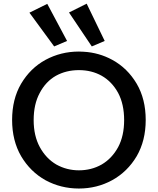

<svg xmlns="http://www.w3.org/2000/svg" viewBox="-20 -1032 872 1061"><path d="M231.4 -36.1Q147.5 -83 96.7 -168.9Q46.9 -254.9 46.9 -369.1Q46.9 -484.4 96.7 -569.3Q147.5 -655.3 231.4 -701.2Q316.4 -747.1 416 -747.1Q428.7 -747.1 442.4 -746.1Q527.3 -741.2 600.6 -701.2Q684.6 -655.3 735.4 -569.3Q785.2 -484.4 785.2 -369.1Q785.2 -254.9 735.4 -168.9Q684.6 -83 599.6 -36.1Q515.6 9.8 416 9.8Q316.4 9.8 231.4 -36.1ZM542 -123Q598.6 -156.2 632.8 -218.8Q666 -281.2 666 -368.2Q666 -456.1 632.8 -518.6Q598.6 -581.1 542 -613.3Q486.3 -644.5 416 -644.5Q345.7 -644.5 289.1 -613.3Q232.4 -581.1 199.2 -517.6Q166 -456.1 166 -368.2Q166 -281.2 200.2 -218.8Q234.4 -156.2 291 -123Q348.6 -90.8 416 -90.8Q485.4 -90.8 542 -123ZM361.3 -962.9Q385.7 -975.6 459 -1011.7Q484.4 -960.9 558.6 -805.7Q541 -797.9 487.3 -775.4Q455.1 -822.3 361.3 -962.9ZM142.6 -961.9Q168 -974.6 241.2 -1010.7Q268.6 -960 350.6 -805.7Q333 -797.9 279.3 -775.4Q245.1 -821.3 142.6 -961.9Z"/></svg>

Font: Alata=Ham
Style: Regular
Weight: 400
Designer: Spyros Zevelakis, Eben Sorkin
Version: Version 1.004